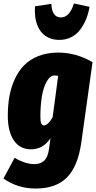

<svg xmlns="http://www.w3.org/2000/svg" viewBox="-35 -856 551 1102"><path d="M305.2 -627Q273.9 -627 248.8 -637.5Q223.6 -647.9 207.3 -665.8Q190.9 -683.6 180.7 -708.3Q170.4 -732.9 167 -761Q163.6 -789.1 166 -819.8L259.8 -834Q260.7 -797.9 274.4 -776.9Q288.1 -755.9 314 -755.9Q364.7 -755.9 389.2 -835.9L479 -816.9Q472.2 -777.3 458.5 -744.4Q444.8 -711.4 424.1 -684.3Q403.3 -657.2 372.8 -642.1Q342.3 -627 305.2 -627ZM298.8 -554.2Q402.3 -554.2 496.1 -499L431.2 -35.2Q412.1 98.1 349.6 162.1Q287.1 226.1 168.9 226.1Q67.4 226.1 -15.1 168.9L48.8 49.8Q110.4 85.9 162.1 85.9Q195.8 85.9 217.5 67.1Q239.3 48.3 246.1 0L254.9 -63Q212.9 1 143.1 1Q79.1 1 44.4 -50.3Q9.8 -101.6 9.8 -190.9Q9.8 -251 19 -303Q28.3 -355 49.8 -401.9Q71.3 -448.7 104 -481.9Q136.7 -515.1 186.5 -534.7Q236.3 -554.2 298.8 -554.2ZM279.8 -422.9Q252.4 -422.9 233.2 -388.4Q213.9 -354 205.3 -301.8Q196.8 -249.5 196.8 -186Q196.8 -157.7 201.9 -147Q207 -136.2 217.8 -136.2Q239.7 -136.2 267.1 -183.1L298.8 -419.9Q290 -422.9 279.8 -422.9Z"/></svg>

Font: Fira Sans Compressed Heavy
Style: Italic
Weight: 900
Width: 3
Italic angle: -8°
Designer: Carrois Corporate & Edenspiekermann AG
Foundry: Carrois Corporate GbR & Edenspiekermann AG
Version: Version 4.203;PS 004.203;hotconv 1.0.88;makeotf.lib2.5.64775